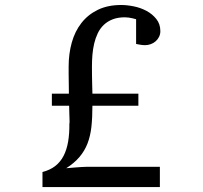

<svg xmlns="http://www.w3.org/2000/svg" viewBox="-20 -757 821 777"><path d="M628.9 -630.9Q628.9 -618.7 623.8 -608.2Q618.7 -597.7 610.1 -590.1Q601.6 -582.5 590.3 -578.4Q579.1 -574.2 566.9 -574.2Q555.7 -574.2 543.5 -576.7Q537.1 -577.6 530.8 -579.1V-679.2Q523.4 -681.2 515.6 -683.1Q508.8 -684.6 501 -685.8Q493.2 -687 485.8 -687Q457 -687 435.8 -678.7Q414.6 -670.4 399.7 -656Q384.8 -641.6 375.5 -622.1Q366.2 -602.5 361.1 -580.6Q356 -558.6 354 -535.2Q352.1 -511.7 352.1 -488.8Q352.1 -472.2 352.3 -452.9Q352.5 -433.6 353 -417L354 -377.9H540V-329.1H354Q354 -281.2 349.9 -243.7Q345.7 -206.1 334 -176Q322.3 -146 301.5 -121.6Q280.8 -97.2 248 -76.2Q266.1 -77.6 282.2 -79.1L309.6 -81.1Q323.2 -82 331.1 -82H627V0H151.9V-61Q182.6 -68.8 203.6 -85.2Q224.6 -101.6 237.3 -126.2Q250 -150.9 255.6 -183.3Q261.2 -215.8 260.7 -255.9Q261.7 -257.3 261.5 -268.8Q261.2 -280.3 260.7 -293.9L259.8 -329.1H189.9V-377.9H258.8Q258.3 -400.9 258.3 -421.9Q257.8 -439.9 257.8 -458V-487.8Q257.8 -539.6 270.5 -585Q283.2 -630.4 309.6 -664.1Q335.9 -697.8 376 -717.3Q416 -736.8 470.7 -736.8Q494.1 -736.8 521.7 -731.2Q549.3 -725.6 573 -712.9Q596.7 -700.2 612.8 -679.9Q628.9 -659.7 628.9 -630.9Z"/></svg>

Font: BabelStone Ogham Fixed
Style: Regular
Weight: 400
Monospace: yes
Designer: Andrew West
Foundry: BabelStone
Version: Version 2.02 March 14, 2022